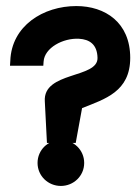

<svg xmlns="http://www.w3.org/2000/svg" viewBox="-20 -614 463 634"><path d="M13 -397H123L124 -411C127 -456 188 -489 241 -486C275 -484 301 -468 302 -423C304 -354 121 -379 128 -279L135 -142H230L251 -257C326 -287 410 -311 410 -423C410 -540 327 -594 232 -594C123 -594 18 -529 14 -413ZM181 0C223 0 258 -33 258 -76C258 -119 223 -152 181 -152C139 -152 104 -119 104 -76C104 -33 139 0 181 0Z"/></svg>

Font: Charger Pro
Style: BlkExt
Weight: 900
Designer: Jasper
Foundry: Cannot Into Space Fonts
Version: Version 1.09